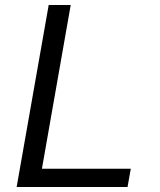

<svg xmlns="http://www.w3.org/2000/svg" viewBox="-20 -747 640 767"><path d="M174.5 -727H262.5L147.5 -73H502.5L489.5 0H46.5Z"/></svg>

Font: JuliaMono
Style: Italic
Weight: 400
Italic angle: -9°
Monospace: yes
Designer: cormullion
Foundry: corm
Version: Version 0.057; ttfautohint (v1.8.4)